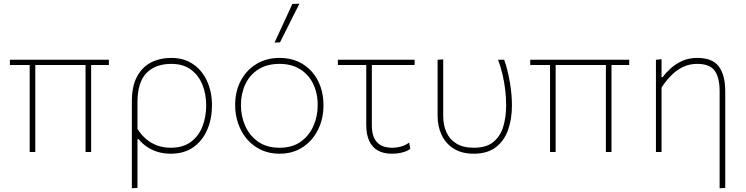

<svg xmlns="http://www.w3.org/2000/svg" viewBox="-20 -814 3993 1028"><path d="M33 -466V-494H563V-466Q510.5 -466 456.8 -466Q403 -466 352 -466H155ZM139 0Q139 -56.5 139 -109.5Q139 -162.5 139 -223V-271Q139 -311 139 -347.8Q139 -384.5 139 -419.5Q139 -454.5 139 -489H169Q169 -440.5 169 -392Q169 -343.5 169 -287V-223Q169 -163 169 -109.2Q169 -55.5 169 0ZM438 0Q438 -27 438 -58.8Q438 -90.5 438 -125.8Q438 -161 438 -199Q438 -230 438 -261.5Q438 -293 438 -327.8Q438 -362.5 438 -402.2Q438 -442 438 -489H468V-192Q468 -160.5 468 -129Q468 -97.5 468 -65.5Q468 -33.5 468 0Z M686 194Q686 137.5 686 84.5Q686 31.5 686 -29V-271Q686 -352.5 713.8 -404Q741.5 -455.5 789.2 -479.8Q837 -504 897.5 -504Q964.5 -504 1013.2 -471Q1062 -438 1088.5 -380.2Q1115 -322.5 1115 -249Q1115 -179.5 1090.2 -120.8Q1065.5 -62 1016.2 -26.5Q967 9 894 9Q858.5 9 827 0Q795.5 -9 769 -26.5Q742.5 -44 722 -69H716V-29Q716 31.5 716 83.5Q716 135.5 716 192ZM894 -23Q961 -23 1003 -55Q1045 -87 1064.5 -138.5Q1084 -190 1084 -249Q1084 -310.5 1063.5 -361Q1043 -411.5 1001.5 -441.8Q960 -472 897.5 -472Q811.5 -472 763.8 -422.5Q716 -373 716 -265.5V-124Q736 -92 762.5 -69.5Q789 -47 822 -35Q855 -23 894 -23Z M1477 9Q1421 9 1377 -12Q1333 -33 1302.2 -69.2Q1271.5 -105.5 1255.2 -152.5Q1239 -199.5 1239 -251Q1239 -325 1269.2 -382Q1299.5 -439 1353.2 -471.5Q1407 -504 1477 -504Q1531 -504 1574.2 -485Q1617.5 -466 1648.5 -431.5Q1679.5 -397 1695.8 -351Q1712 -305 1712 -251Q1712 -178.5 1682.8 -119.5Q1653.5 -60.5 1600.5 -25.8Q1547.5 9 1477 9ZM1477 -23Q1545.5 -23 1590.8 -55.8Q1636 -88.5 1658.5 -140.5Q1681 -192.5 1681 -251Q1681 -316.5 1656.2 -366.2Q1631.5 -416 1585.8 -444Q1540 -472 1477 -472Q1409.5 -472 1363.2 -442.5Q1317 -413 1293.5 -362.8Q1270 -312.5 1270 -251Q1270 -192.5 1292.8 -140.5Q1315.5 -88.5 1361.5 -55.8Q1407.5 -23 1477 -23ZM1450 -586Q1474 -638 1498 -690Q1522 -742 1545.5 -793L1583 -794Q1565.5 -759.5 1548.2 -725Q1531 -690.5 1513.8 -656.2Q1496.5 -622 1479 -587Z M2078 9Q2033 9 2002.5 -8.5Q1972 -26 1956.5 -60.2Q1941 -94.5 1941 -145Q1941 -197 1941 -246.5Q1941 -296 1941 -340Q1941 -384 1941 -419.8Q1941 -455.5 1941 -480H1971Q1971 -395.5 1971 -311.5Q1971 -227.5 1971 -143Q1971 -82.5 1998.2 -52.8Q2025.5 -23 2080 -23Q2104.5 -23 2129 -30Q2153.5 -37 2170.5 -51L2176.5 -17Q2168 -10 2153.5 -4Q2139 2 2120 5.5Q2101 9 2078 9ZM1789 -466V-494H2200V-466Q2141 -466 2081 -466Q2021 -466 1964 -466H1949.5Z M2516.5 9Q2453 9 2409.8 -18Q2366.5 -45 2344.8 -90.8Q2323 -136.5 2323 -193.5Q2323 -218 2323 -236.2Q2323 -254.5 2323 -271Q2323 -332 2323 -385Q2323 -438 2323 -494L2353 -496Q2353 -403.5 2353 -325.5Q2353 -247.5 2353 -193.5Q2353 -145.5 2369.8 -107Q2386.5 -68.5 2422.8 -45.8Q2459 -23 2516.5 -23Q2585 -23 2622.5 -54.5Q2660 -86 2675 -137.8Q2690 -189.5 2690 -250Q2690 -292 2684.8 -335Q2679.5 -378 2669.8 -418.8Q2660 -459.5 2646.5 -494H2679.5Q2689 -468 2696.5 -438Q2704 -408 2709.5 -376.2Q2715 -344.5 2718 -312.5Q2721 -280.5 2721 -250Q2721 -175.5 2699.8 -117Q2678.5 -58.5 2633.5 -24.8Q2588.5 9 2516.5 9Z M2819 -466V-494H3349V-466Q3296.5 -466 3242.8 -466Q3189 -466 3138 -466H2941ZM2925 0Q2925 -56.5 2925 -109.5Q2925 -162.5 2925 -223V-271Q2925 -311 2925 -347.8Q2925 -384.5 2925 -419.5Q2925 -454.5 2925 -489H2955Q2955 -440.5 2955 -392Q2955 -343.5 2955 -287V-223Q2955 -163 2955 -109.2Q2955 -55.5 2955 0ZM3224 0Q3224 -27 3224 -58.8Q3224 -90.5 3224 -125.8Q3224 -161 3224 -199Q3224 -230 3224 -261.5Q3224 -293 3224 -327.8Q3224 -362.5 3224 -402.2Q3224 -442 3224 -489H3254V-192Q3254 -160.5 3254 -129Q3254 -97.5 3254 -65.5Q3254 -33.5 3254 0Z M3833 194Q3833 169 3833 139.5Q3833 110 3833 77.5Q3833 45 3833 9.8Q3833 -25.5 3833 -62Q3833 -128 3833 -194Q3833 -260 3833 -326Q3833 -398 3806.8 -435Q3780.5 -472 3713 -472Q3670 -472 3635.2 -454.8Q3600.5 -437.5 3572.5 -408.8Q3544.5 -380 3522 -345V-221Q3522 -160.5 3522 -108.5Q3522 -56.5 3522 0H3492Q3492 -56.5 3492 -108.5Q3492 -160.5 3492 -221V-271Q3492 -324.5 3492 -381.5Q3492 -438.5 3492 -494L3522 -497V-401H3528Q3543 -422 3568.8 -446Q3594.5 -470 3630.8 -487Q3667 -504 3714 -504Q3794.5 -504 3828.8 -457.8Q3863 -411.5 3863 -326Q3863 -268.5 3863 -221.2Q3863 -174 3863 -139.5V-53Q3863 7.5 3863 68.5Q3863 129.5 3863 192Z"/></svg>

Font: Commissioner Thin
Style: Regular
Weight: 100
Designer: Kostas Bartsokas
Foundry: Kostas Bartsokas
Version: Version 1.001;gftools[0.9.23]